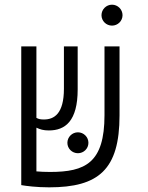

<svg xmlns="http://www.w3.org/2000/svg" viewBox="-20 -782 626 811"><path d="M187.5 9.3C396.5 9.3 484.9 -65.4 484.9 -294.9V-585.9H421.4V-295.9C421.4 -93.8 340.3 -55.7 191.4 -55.7C169.4 -55.7 149.9 -56.6 133.8 -58.1V-242.7C149.4 -235.4 163.1 -231 186.5 -231C255.4 -231 308.1 -270.5 308.1 -404.3V-585.9H250V-407.2C250 -301.3 208.5 -277.3 165.5 -277.3C151.9 -277.3 143.1 -278.8 133.8 -284.2V-585.9H69.8V0H70.3C89.8 3.4 134.3 9.3 187.5 9.3ZM309.1 -134.8C333.5 -134.8 353.5 -154.3 353.5 -178.7C353.5 -203.1 333.5 -223.1 309.1 -223.1C284.7 -223.1 264.6 -203.1 264.6 -178.7C264.6 -154.3 284.7 -134.8 309.1 -134.8ZM453.1 -673.8C477.5 -673.8 497.6 -693.4 497.6 -717.8C497.6 -742.2 477.5 -762.2 453.1 -762.2C428.7 -762.2 408.7 -742.2 408.7 -717.8C408.7 -693.4 428.7 -673.8 453.1 -673.8Z"/></svg>

Font: Cascadia Code PL Light
Style: Regular
Weight: 300
Monospace: yes
Designer: Aaron Bell
Foundry: Saja Typeworks
Version: Version 2404.023